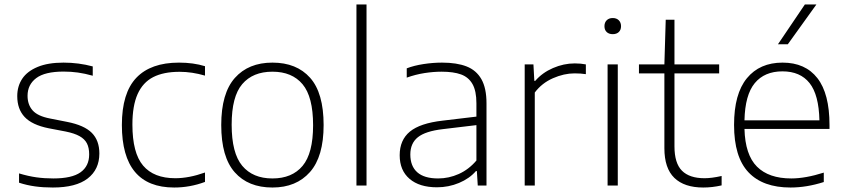

<svg xmlns="http://www.w3.org/2000/svg" viewBox="-20 -828 3770 857"><path d="M65 -12.5V-54Q106.5 -41.5 142.5 -36.5Q178.5 -31.5 218 -31.5Q301 -31.5 339.5 -59Q378 -86.5 378 -139Q378 -168.5 368 -188Q358 -207.5 335.2 -220.2Q312.5 -233 273 -241L197 -255.5Q123 -270.5 90 -305.8Q57 -341 57 -399Q57 -443 79.2 -476.5Q101.5 -510 147.8 -529.2Q194 -548.5 263.5 -548.5Q331 -548.5 394 -531.5V-490Q358 -500 327.8 -504.2Q297.5 -508.5 264 -508.5Q180 -508.5 141.5 -479.2Q103 -450 103 -400.5Q103 -360.5 125.8 -335Q148.5 -309.5 203.5 -299L279.5 -284Q356 -269 389.8 -235Q423.5 -201 423.5 -143Q423.5 -71.5 371.2 -31.2Q319 9 216 9Q173.5 9 136.8 4Q100 -1 65 -12.5Z M524 -270Q524 -413 588.5 -480.8Q653 -548.5 779 -548.5Q843.5 -548.5 895 -532.5V-490.5Q837 -507.5 781.5 -507.5Q710 -507.5 663.8 -483.8Q617.5 -460 594.2 -408Q571 -356 571 -272Q571 -145 618.8 -88.8Q666.5 -32.5 762.5 -32.5Q823.5 -32.5 895 -58V-16Q828 9 757.5 9Q524 9 524 -270Z M967.5 -270Q967.5 -411.5 1028.2 -480Q1089 -548.5 1196 -548.5Q1304 -548.5 1364.2 -480.8Q1424.5 -413 1424.5 -270Q1424.5 -129 1363.5 -60Q1302.5 9 1196 9Q1088 9 1027.8 -59Q967.5 -127 967.5 -270ZM1377.5 -269Q1377.5 -396 1330.5 -452Q1283.5 -508 1196 -508Q1108.5 -508 1061.2 -452.5Q1014 -397 1014 -271.5Q1014 -144.5 1061.2 -88Q1108.5 -31.5 1196 -31.5Q1283.5 -31.5 1330.5 -87.5Q1377.5 -143.5 1377.5 -269Z M1571 0V-808H1616V0Z M2151.5 -367V0H2112.5L2108.5 -64.5H2104.5Q2075.5 -31 2029 -11.5Q1982.5 8 1930.5 8Q1852 8 1808 -29.8Q1764 -67.5 1764 -135Q1764 -203 1809.5 -240.5Q1855 -278 1955.5 -289.5L2106.5 -307.5V-367Q2106.5 -422 2089 -452.8Q2071.5 -483.5 2037.8 -495.8Q2004 -508 1951 -508Q1914.5 -508 1874.5 -501.8Q1834.5 -495.5 1795.5 -481.5V-523Q1828 -535.5 1870.2 -542Q1912.5 -548.5 1953 -548.5Q2019 -548.5 2062.5 -531.5Q2106 -514.5 2128.8 -474.5Q2151.5 -434.5 2151.5 -367ZM2106.5 -111.5V-269.5L1956 -251.5Q1879 -242.5 1845.2 -215.5Q1811.5 -188.5 1811.5 -138.5Q1811.5 -86.5 1842.5 -59Q1873.5 -31.5 1935.5 -31.5Q1983.5 -31.5 2028 -51.5Q2072.5 -71.5 2106.5 -111.5Z M2322 -540.5H2361L2365 -467H2369Q2400.5 -503.5 2448.2 -524.2Q2496 -545 2545.5 -545Q2573 -545 2595 -540.5V-497Q2572.5 -500.5 2544.5 -500.5Q2497.5 -500.5 2448 -478.8Q2398.5 -457 2367 -415V0H2322Z M2692 0V-540.5H2737.5V0ZM2678 -711Q2678 -727.5 2688 -737.5Q2698 -747.5 2715 -747.5Q2732 -747.5 2742 -737.5Q2752 -727.5 2752 -711Q2752 -694.5 2742 -685Q2732 -675.5 2715 -675.5Q2698 -675.5 2688 -685Q2678 -694.5 2678 -711Z M3201 -42.5V-0.5Q3159.5 9 3119 9Q3034.5 9 2990 -34Q2945.5 -77 2945.5 -166.5V-500.5H2832V-540.5H2945.5L2951.5 -740H2990.5V-540.5H3190V-500.5H2990.5V-174.5Q2990.5 -99.5 3024 -66Q3057.5 -32.5 3124.5 -32.5Q3156.5 -32.5 3201 -42.5Z M3682.5 -252.5H3303Q3306 -137 3358.8 -84.2Q3411.5 -31.5 3512 -31.5Q3575 -31.5 3657 -57.5V-15.5Q3580.5 9 3508.5 9Q3385 9 3320.8 -59Q3256.5 -127 3256.5 -270.5Q3256.5 -409 3313.8 -478.8Q3371 -548.5 3473 -548.5Q3574.5 -548.5 3628.5 -479.2Q3682.5 -410 3682.5 -270ZM3303 -291H3637.5Q3635 -405 3593.5 -457.2Q3552 -509.5 3472.5 -509.5Q3392.5 -509.5 3349 -457Q3305.5 -404.5 3303 -291ZM3452.5 -630.5 3572.5 -808H3624L3496.5 -630.5Z"/></svg>

Font: Encode Sans Semi Expanded ExLight
Style: Regular
Weight: 275
Width: 6
Designer: Multiple Designers
Foundry: Impallari Type
Version: Version 2.000